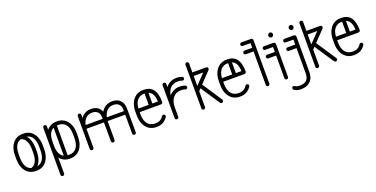

<svg xmlns="http://www.w3.org/2000/svg" viewBox="-23 -1497 4942 2521"><g transform="rotate(-20 2448.5 -236.0)"><path d="M44 -280Q44 -347 66 -399.5Q88 -452 130.5 -482.5Q173 -513 233 -513H245Q305 -513 347 -482.5Q389 -452 411 -399.5Q433 -347 433 -280V-229Q433 -162 411 -109Q389 -56 347 -25.5Q305 5 245 5H233Q173 5 130.5 -25.5Q88 -56 66 -109Q44 -162 44 -229ZM331 -229Q331 -173 316 -126Q301 -79 272 -48Q327 -58 354.5 -105.5Q382 -153 382 -229V-280Q382 -356 354.5 -403.5Q327 -451 272 -460Q301 -430 316 -383Q331 -336 331 -280ZM95 -280V-229Q95 -159 118.5 -113Q142 -67 189 -52Q234 -66 257.5 -111.5Q281 -157 281 -229V-280Q281 -351 257.5 -397Q234 -443 188 -456Q141 -441 118 -395.5Q95 -350 95 -280Z M569 162Q569 173 561.5 180Q554 187 543 187Q533 187 525.5 180Q518 173 518 162V-496Q518 -507 525.5 -514.5Q533 -522 543 -522Q554 -522 561.5 -514.5Q569 -507 569 -496V-449Q593 -479 628 -496Q663 -513 707 -513H718Q775 -513 817.5 -484Q860 -455 883 -402.5Q906 -350 906 -280V-229Q906 -159 883 -106.5Q860 -54 818 -24.5Q776 5 718 5H707Q663 5 628 -12Q593 -29 569 -60ZM856 -280Q856 -369 820 -416Q784 -463 718 -463H707Q701 -463 695 -462V-46Q701 -46 707 -46H718Q784 -46 820 -93.5Q856 -141 856 -229ZM569 -229Q569 -97 645 -59V-450Q569 -412 569 -280Z M1046 -25Q1046 -14 1038.5 -7Q1031 0 1020 0Q1010 0 1002.5 -7Q995 -14 995 -25V-484Q995 -495 1002.5 -502Q1010 -509 1020 -509Q1031 -509 1038.5 -502Q1046 -495 1046 -484V-442Q1071 -475 1106 -494Q1141 -513 1181 -513H1193Q1243 -513 1278.5 -490Q1314 -467 1330 -425Q1355 -466 1393.5 -489.5Q1432 -513 1477 -513H1488Q1557 -513 1597 -471Q1637 -429 1637 -356L1638 -25Q1638 -14 1630.5 -7Q1623 0 1612 0Q1602 0 1595 -7Q1588 -14 1588 -25L1587 -289H1342Q1342 -285 1342 -280V-25Q1342 -14 1334.5 -7Q1327 0 1316 0Q1306 0 1298.5 -7Q1291 -14 1291 -25L1290 -289H1046Q1046 -285 1046 -280ZM1477 -463Q1430 -463 1395.5 -430Q1361 -397 1348 -339H1587V-356Q1587 -411 1558.5 -437Q1530 -463 1487 -463ZM1181 -463Q1134 -463 1099 -430Q1064 -397 1052 -339H1290V-356Q1290 -411 1262 -437Q1234 -463 1191 -463Z M2077 -78Q2023 4 1925 4H1917Q1859 4 1816 -25Q1773 -54 1749.5 -106.5Q1726 -159 1726 -229V-280Q1726 -350 1750 -402.5Q1774 -455 1816.5 -484Q1859 -513 1917 -513H1925Q2099 -513 2101 -286Q2101 -255 2070 -255H1777V-229Q1777 -141 1813.5 -93.5Q1850 -46 1917 -46H1925Q1999 -46 2035 -107Q2043 -118 2056 -118Q2067 -118 2074 -110.5Q2081 -103 2081 -92Q2081 -84 2077 -78ZM1917 -463Q1855 -463 1819 -422.5Q1783 -382 1778 -305H1921V-463ZM2050 -305Q2046 -429 1972 -455V-305Z M2232 -25Q2232 -14 2224.5 -7Q2217 0 2206 0Q2196 0 2188.5 -7Q2181 -14 2181 -25V-484Q2181 -495 2188.5 -502Q2196 -509 2206 -509Q2217 -509 2224.5 -502Q2232 -495 2232 -484V-441Q2258 -474 2296 -493.5Q2334 -513 2380 -513H2392Q2431 -513 2460 -500Q2476 -493 2476 -476Q2476 -465 2467.5 -457.5Q2459 -450 2449 -451Q2437 -455 2424 -459Q2411 -463 2392 -463H2380Q2321 -463 2282.5 -425Q2244 -387 2235 -321Q2261 -354 2298.5 -372.5Q2336 -391 2380 -391H2392Q2430 -391 2460 -377Q2476 -370 2476 -354Q2476 -342 2467.5 -334.5Q2459 -327 2449 -329Q2437 -332 2424 -336Q2411 -340 2392 -340H2380Q2313 -340 2272.5 -290.5Q2232 -241 2232 -157Z M2555 -634Q2555 -645 2562.5 -652Q2570 -659 2580 -659Q2591 -659 2598.5 -652Q2606 -645 2606 -634V-509H2798Q2815 -509 2821 -493Q2823 -489 2823 -484Q2823 -473 2815 -465L2671 -315L2853 -40Q2857 -34 2857 -25Q2857 -15 2850 -7.5Q2843 0 2832 0Q2819 0 2811 -10L2634 -277L2606 -247V-25Q2606 -14 2598.5 -7Q2591 0 2580 0Q2570 0 2562.5 -7Q2555 -14 2555 -25ZM2606 -459V-320L2739 -459Z M3244 -78Q3190 4 3092 4H3084Q3026 4 2983 -25Q2940 -54 2916.5 -106.5Q2893 -159 2893 -229V-280Q2893 -350 2917 -402.5Q2941 -455 2983.5 -484Q3026 -513 3084 -513H3092Q3266 -513 3268 -286Q3268 -255 3237 -255H2944V-229Q2944 -141 2980.5 -93.5Q3017 -46 3084 -46H3092Q3166 -46 3202 -107Q3210 -118 3223 -118Q3234 -118 3241 -110.5Q3248 -103 3248 -92Q3248 -84 3244 -78ZM3084 -463Q3022 -463 2986 -422.5Q2950 -382 2945 -305H3088V-463ZM3217 -305Q3213 -429 3139 -455V-305Z M3347 -493Q3336 -493 3328.5 -500.5Q3321 -508 3321 -519Q3321 -529 3328.5 -536.5Q3336 -544 3347 -544H3455V-609H3347Q3336 -609 3328.5 -616Q3321 -623 3321 -634Q3321 -645 3328.5 -652Q3336 -659 3347 -659H3476Q3505 -659 3505 -630V-25Q3505 -14 3497.5 -7Q3490 0 3479 0Q3469 0 3462 -7Q3455 -14 3455 -25V-493Z M3607 -341Q3596 -341 3588.5 -348Q3581 -355 3581 -366Q3581 -377 3588.5 -384Q3596 -391 3607 -391H3715V-460H3607Q3596 -460 3588.5 -467Q3581 -474 3581 -485Q3581 -496 3588.5 -503Q3596 -510 3607 -510H3734Q3765 -510 3765 -480V-25Q3765 -14 3757.5 -7Q3750 0 3739 0Q3729 0 3722 -7Q3715 -14 3715 -25V-341ZM3707 -620Q3707 -634 3716.5 -643.5Q3726 -653 3740 -653Q3753 -653 3762.5 -643.5Q3772 -634 3772 -620V-618Q3772 -605 3762.5 -595.5Q3753 -586 3740 -586Q3726 -586 3716.5 -595.5Q3707 -605 3707 -618Z M3893 -341Q3882 -341 3874.5 -348Q3867 -355 3867 -366Q3867 -377 3874.5 -384Q3882 -391 3893 -391H4000V-460H3893Q3882 -460 3874.5 -467Q3867 -474 3867 -485Q3867 -496 3874.5 -503Q3882 -510 3893 -510H4020Q4051 -510 4051 -480V5Q4051 97 4002.5 142Q3954 187 3876 187H3864Q3842 187 3819.5 180Q3797 173 3778 160Q3767 152 3767 139Q3767 128 3774 121Q3781 114 3792 114Q3798 114 3805 118Q3833 136 3864 136H3876Q3938 136 3969 106Q4000 76 4000 5V-341ZM3993 -620Q3993 -634 4002.5 -643.5Q4012 -653 4026 -653Q4039 -653 4048.5 -643.5Q4058 -634 4058 -620V-618Q4058 -605 4048.5 -595.5Q4039 -586 4026 -586Q4012 -586 4002.5 -595.5Q3993 -605 3993 -618Z M4148 -634Q4148 -645 4155.5 -652Q4163 -659 4173 -659Q4184 -659 4191.5 -652Q4199 -645 4199 -634V-509H4391Q4408 -509 4414 -493Q4416 -489 4416 -484Q4416 -473 4408 -465L4264 -315L4446 -40Q4450 -34 4450 -25Q4450 -15 4443 -7.5Q4436 0 4425 0Q4412 0 4404 -10L4227 -277L4199 -247V-25Q4199 -14 4191.5 -7Q4184 0 4173 0Q4163 0 4155.5 -7Q4148 -14 4148 -25ZM4199 -459V-320L4332 -459Z M4837 -78Q4783 4 4685 4H4677Q4619 4 4576 -25Q4533 -54 4509.5 -106.5Q4486 -159 4486 -229V-280Q4486 -350 4510 -402.5Q4534 -455 4576.5 -484Q4619 -513 4677 -513H4685Q4859 -513 4861 -286Q4861 -255 4830 -255H4537V-229Q4537 -141 4573.5 -93.5Q4610 -46 4677 -46H4685Q4759 -46 4795 -107Q4803 -118 4816 -118Q4827 -118 4834 -110.5Q4841 -103 4841 -92Q4841 -84 4837 -78ZM4677 -463Q4615 -463 4579 -422.5Q4543 -382 4538 -305H4681V-463ZM4810 -305Q4806 -429 4732 -455V-305Z"/></g></svg>

Font: Libertine Sup
Style: Regular
Weight: 400
Designer: Bastien Sozeau
Foundry: NBR — Bastien Sozeau
Version: Version 2.003; ttfautohint (v1.8.4.7-5d5b);gftools[0.9.33]